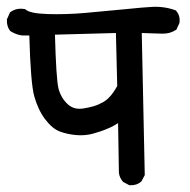

<svg xmlns="http://www.w3.org/2000/svg" viewBox="-39 -588 559 566"><path d="M340.3 -43 325.7 -50.8 323.7 -51.8 322.8 -53.2Q313 -64.5 311.5 -79.1V-79.6V-80.1L309.1 -225.1Q294.4 -215.3 279.8 -209.5Q268.6 -204.6 257.1 -200.7Q245.6 -196.8 234.4 -193.8Q210.9 -187.5 184.6 -189.9Q158.7 -192.4 137.7 -200.2Q115.2 -208.5 93.8 -236.8Q73.2 -264.2 62 -304.2Q51.3 -341.8 47.4 -483.4H27.3H26.9H26.4Q8.3 -485.8 -7.3 -495.6L-8.8 -496.6L-9.8 -498Q-19.5 -510.7 -18.6 -529.8V-531.7L-17.6 -533.2L-10.7 -548.8L-9.8 -551.3L-7.8 -552.7Q9.3 -564.9 31.7 -561.5L35.2 -561Q47.4 -548.3 101.1 -546.6Q154.8 -544.9 211.2 -549.8Q267.6 -554.7 328.9 -560.8Q390.1 -566.9 404.8 -567.4Q442.9 -570.3 477.1 -558.1L479.5 -557.1L481 -555.2Q492.7 -541 490.2 -521.5L489.7 -519.5L489.3 -518.6L482.4 -503.9L481.4 -501L479 -499.5Q461.9 -488.3 439.5 -488.8Q430.7 -488.8 415.5 -489.5Q400.4 -490.2 378.9 -490.7L387.7 -74.2V-71.8L386.7 -69.8L378.9 -55.2L377.9 -53.2L376.5 -52.2Q363.8 -41 344.2 -42H341.8ZM258.3 -283.7Q271 -288.6 283.2 -301.3Q294.9 -313.5 306.6 -334.5L302.7 -490.7L123 -485.8Q126.5 -356.4 133.3 -327.6Q140.6 -299.3 160.6 -280.8Q179.7 -263.2 209 -268.6Q240.7 -273.9 256.8 -282.7L257.3 -283.2Z"/></svg>

Font: NaikaiFont
Style: Bold
Weight: 700
Version: Version 1.89